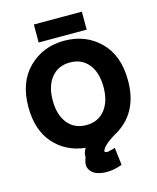

<svg xmlns="http://www.w3.org/2000/svg" viewBox="-157 -1001 1099 1340"><g transform="rotate(-15 392.5 -331.0)"><path d="M576 -347Q576 -452 527 -512.5Q478 -573 393 -573Q307 -573 258 -512Q209 -451 209 -347Q209 -243 258 -182Q307 -121 393 -121Q478 -121 527 -182Q576 -243 576 -347ZM346 31Q207 16 120 -82Q33 -180 33 -347Q33 -527 136.5 -628.5Q240 -730 393 -730Q548 -730 650.5 -629Q753 -528 753 -347Q753 -128 597 -24H598Q475 44 465 88Q469 100 493 97Q496 96 505 94Q514 92 523.5 89.5Q533 87 542 84L557 210Q500 232 448 232Q337 232 317 161Q312 131 328 95Q325 63 346 31ZM566 -764H219V-894H566Z"/></g></svg>

Font: Repo
Style: ExtraBold
Weight: 800
Designer: Stefan Peev
Foundry: Context Ltd
Version: Version 001.000